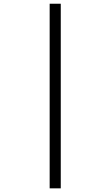

<svg xmlns="http://www.w3.org/2000/svg" viewBox="-20 -780 599 1040"><path d="M309.1 240.2H249V-759.8H309.1Z"/></svg>

Font: Sahl Naskh
Style: Regular
Weight: 400
Designer: Pascal Zoghbi
Version: Version 1.001